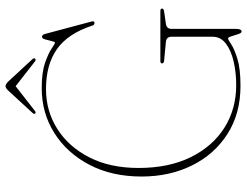

<svg xmlns="http://www.w3.org/2000/svg" viewBox="-120 -760 894 695"><g transform="rotate(-90 327.5 -413.0)"><path d="M570 -6Q570 14 560 14Q555 14 551 1.8Q547 -10.5 543.2 -22.8Q539.5 -35 535.5 -35Q531 -35 514.5 -23.8Q498 -12.5 461.8 -1.2Q425.5 10 363.5 10Q263.5 10 189.8 -37Q116 -84 75.8 -165.2Q35.5 -246.5 35.5 -348Q35.5 -455.5 78 -536.8Q120.5 -618 193 -663.8Q265.5 -709.5 355.5 -709.5Q412 -709.5 446.8 -697.5Q481.5 -685.5 498.8 -673.5Q516 -661.5 520.5 -661.5Q523 -661.5 525.8 -673.2Q528.5 -685 531.8 -696.8Q535 -708.5 541 -708.5Q548.5 -708.5 551.5 -698L596.5 -529.5Q599.5 -519 592.5 -518.5Q584.5 -518 582 -526Q553 -615 496.5 -654.5Q440 -694 352 -694Q272.5 -694 207.8 -653Q143 -612 104.8 -537Q66.5 -462 66.5 -359Q66.5 -249.5 105.5 -170.2Q144.5 -91 212.2 -48.2Q280 -5.5 366.5 -5.5Q412 -5.5 452 -14.8Q492 -24 516.8 -43Q541.5 -62 541.5 -91V-239.5Q541.5 -258 523 -260L454.5 -266.5Q445 -267.5 445 -274Q445 -280 453.5 -280H634.5Q643.5 -280 643.5 -274Q643.5 -268 633 -266.5L588.5 -260Q570 -257.5 570 -239.5ZM275.5 -736Q268 -729.5 264.5 -732.5Q259.5 -736.5 265.5 -742.5L346 -830Q356 -840.5 362.5 -840.5Q370 -840.5 380 -830L461 -742.5Q466 -736.5 461 -732.5Q457 -729.5 449.5 -736L362.5 -804Z"/></g></svg>

Font: Fraunces 144pt Soft Thin
Style: Regular
Weight: 100
Version: Version 1.000;[0bf87f6ff]